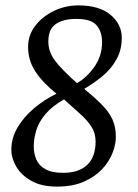

<svg xmlns="http://www.w3.org/2000/svg" viewBox="-20 -680 510 711"><path d="M191 11Q134 11 96.5 -10Q59 -31 40.5 -62.5Q22 -94 22 -125Q22 -169 45 -208Q68 -247 106 -279Q144 -311 189 -333Q137 -375 110.5 -416Q84 -457 84 -506Q84 -550 110.5 -584.5Q137 -619 179.5 -639.5Q222 -660 270 -660Q348 -660 389.5 -625Q431 -590 431 -540Q431 -496 411.5 -460.5Q392 -425 360 -398.5Q328 -372 292 -351Q332 -318 358 -291.5Q384 -265 396.5 -237.5Q409 -210 409 -172Q409 -145 396.5 -113Q384 -81 357.5 -53Q331 -25 290 -7Q249 11 191 11ZM214 -40Q272 -40 303 -69.5Q334 -99 334 -156Q334 -187 318.5 -211Q303 -235 276.5 -258.5Q250 -282 217 -312Q172 -286 147.5 -256.5Q123 -227 114 -196.5Q105 -166 105 -138Q105 -112 114.5 -89.5Q124 -67 148 -53.5Q172 -40 214 -40ZM265 -372Q303 -394 330.5 -434Q358 -474 358 -524Q358 -562 338 -586Q318 -610 263 -610Q214 -610 186.5 -591Q159 -572 159 -526Q159 -488 184 -455Q209 -422 265 -372Z"/></svg>

Font: Faustina VF Beta
Style: Italic
Weight: 400
Italic angle: -8°
Designer: Alfonso Garcia
Foundry: Omnibus-Type
Version: Version 1.006